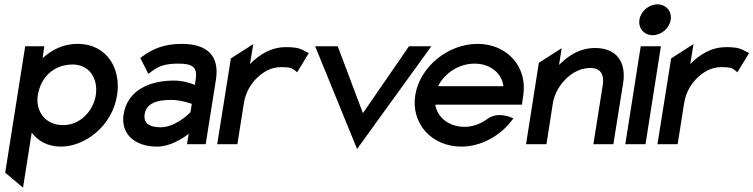

<svg xmlns="http://www.w3.org/2000/svg" viewBox="-20 -664 3469 884"><path d="M4 131 86 200 126 -53C154 -17 196 11 261 11C371 11 497 -84 519 -225C538 -343 477 -462 336 -462C270 -462 218 -434 176 -396L184 -451H96ZM154 -225C167 -308 227 -367 315 -367C392 -367 433 -301 421 -225C410 -156 352 -88 271 -88C185 -88 143 -156 154 -225Z M549 -137C535 -46 602 11 703 11C763 11 819 -25 849 -48L841 0H927L974 -296C992 -407 934 -462 817 -462C735 -462 683 -439 634 -403L626 -397L663 -324L674 -332C713 -363 745 -371 803 -371C868 -371 890 -353 881 -298L877 -273C858 -281 822 -293 781 -293C670 -293 567 -250 549 -137ZM646 -138C654 -189 703 -204 767 -204C808 -204 847 -191 863 -186L857 -147C845 -135 784 -78 720 -78C667 -78 640 -97 646 -138Z M980 0H1073L1103 -190C1111 -241 1137 -281 1167 -309C1194 -334 1230 -355 1274 -355C1318 -355 1325 -350 1340 -338L1348 -331L1402 -420L1393 -424C1368 -437 1356 -447 1297 -447C1228 -447 1174 -413 1131 -369L1146 -461L1043 -395Z M1431 -451 1624 22 1966 -451H1863L1651 -143L1535 -451Z M1892 -226C1871 -95 1968 11 2104 11C2194 11 2281 -37 2336 -109L2344 -119L2334 -123C2333 -123 2273 -152 2225 -117C2194 -94 2157 -80 2119 -80C2048 -80 1994 -122 1984 -182H2383L2389 -224C2410 -356 2315 -462 2179 -462C2043 -462 1913 -357 1892 -226ZM1997 -267C2026 -327 2093 -371 2165 -371C2237 -371 2290 -328 2298 -267Z M2402 0H2496L2525 -186C2533 -237 2560 -277 2590 -305C2617 -330 2654 -351 2698 -351C2746 -351 2763 -320 2755 -271L2712 0H2804L2849 -281C2864 -376 2821 -443 2720 -443C2651 -443 2597 -409 2554 -365L2566 -442L2461 -375Z M2924 -573C2918 -533 2946 -502 2985 -502C3024 -502 3062 -533 3068 -573C3074 -613 3046 -644 3007 -644C2968 -644 2930 -613 2924 -573ZM2859 0H2952L3023 -451H2930Z M3007 0H3100L3130 -190C3138 -241 3164 -281 3194 -309C3221 -334 3257 -355 3301 -355C3345 -355 3352 -350 3367 -338L3375 -331L3429 -420L3420 -424C3395 -437 3383 -447 3324 -447C3255 -447 3201 -413 3158 -369L3173 -461L3070 -395Z"/></svg>

Font: Charger Pro
Style: ExBdObl
Weight: 400
Designer: Jasper
Foundry: Cannot Into Space Fonts
Version: Version 1.09